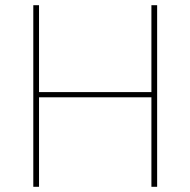

<svg xmlns="http://www.w3.org/2000/svg" viewBox="-20 -718 732 738"><path d="M130 -344V0H108V-698H130V-364H562V-698H584V0H562V-344Z"/></svg>

Font: IBM Plex Sans KR Thin
Style: Regular
Weight: 100
Designer: Mike Abbink; Paul van der Laan; Pieter van Rosmalen; Wujin Sim; Chorong Kim; Dohee Lee;
Foundry: Sandoll Inc.
Version: Version 1.001